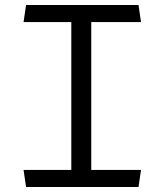

<svg xmlns="http://www.w3.org/2000/svg" viewBox="-20 -750 660 770"><path d="M84.5 0H535.5L545.5 -68.5H346V-661.5H545.5L535.5 -730H84.5L74.5 -661.5H266V-68.5H74.5Z"/></svg>

Font: Monaspace Argon Light
Style: Regular
Weight: 300
Designer: Riley Cran & the Lettermatic Team
Foundry: Lettermatic
Version: Version 1.000 (Monaspace Argon)